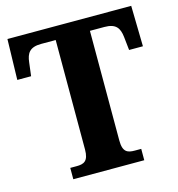

<svg xmlns="http://www.w3.org/2000/svg" viewBox="-106 -807 834 899"><g transform="rotate(-15 310.5 -357.0)"><path d="M139 0H483V-55H452C418 -55 394 -62 394 -119V-651H464C520 -651 536 -626 541 -582L548 -517H615L611 -714H11L6 -517H73L81 -582C86 -626 102 -651 158 -651H228V-120C228 -63 204 -55 170 -55H139Z"/></g></svg>

Font: Noto Serif Armenian SemiCondensed
Style: Bold
Weight: 700
Width: 4
Designer: Monotype Design Team
Foundry: Monotype Imaging Inc.
Version: Version 2.008